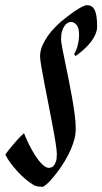

<svg xmlns="http://www.w3.org/2000/svg" viewBox="-70 -700 391 733"><path d="M212.9 -494.1Q215.8 -497.6 219.2 -505.1Q222.7 -512.7 225.6 -522.7Q228.5 -532.7 230.2 -544.7Q231.9 -556.6 231.9 -568.8Q231.9 -593.3 222.4 -604.7Q212.9 -616.2 201.2 -616.2Q194.8 -616.2 188 -612.3Q181.2 -608.4 175.8 -600.3Q170.4 -592.3 166.7 -580.1Q163.1 -567.9 163.1 -550.8Q163.1 -542 167.2 -519.5Q171.4 -497.1 177.7 -466.8Q184.1 -436.5 191.2 -401.1Q198.2 -365.7 204.6 -330.6Q210.9 -295.4 215.1 -263.4Q219.2 -231.4 219.2 -208Q219.2 -184.6 211.2 -158.9Q203.1 -133.3 190.4 -108.6Q177.7 -84 162.6 -62Q147.5 -40 133.3 -23.2Q119.1 -6.3 107.9 3.4Q96.7 13.2 91.8 13.2Q83.5 13.2 76.4 12.2Q69.3 11.2 61 7.8Q45.4 -1 29.1 -14.6Q12.7 -28.3 -2.2 -44.4Q-17.1 -60.5 -29.5 -77.4Q-42 -94.2 -49.8 -109.9Q-38.6 -125.5 -26.4 -140.1Q-16.1 -152.8 -3.7 -166.5Q8.8 -180.2 21 -190.9H22Q29.3 -171.9 40.5 -148.9Q51.8 -126 64.7 -106Q77.6 -85.9 91.3 -72.5Q105 -59.1 117.2 -59.1Q119.6 -59.1 124.8 -60.5Q129.9 -62 134.8 -67.1Q139.6 -72.3 143.3 -82.8Q147 -93.3 147 -111.8Q147 -124.5 142.3 -154.3Q137.7 -184.1 130.4 -222.2Q123 -260.3 115 -302.2Q106.9 -344.2 99.6 -381.3Q92.3 -418.5 87.6 -446.5Q83 -474.6 83 -484.9Q83 -506.3 92 -526.6Q101.1 -546.9 113.5 -564.2Q126 -581.5 139.2 -594.7Q152.3 -607.9 160.2 -615.2Q171.9 -625 186.3 -636.2Q200.7 -647.5 215.1 -657.2Q229.5 -667 242.2 -673.6Q254.9 -680.2 263.2 -680.2Q271.5 -680.2 278.3 -676.5Q285.2 -672.9 290.3 -663.8Q295.4 -654.8 298.1 -638.9Q300.8 -623 300.8 -598.1Q300.8 -586.9 297.1 -576.4Q293.5 -565.9 287.6 -555.9Q281.7 -545.9 274.4 -536.9Q267.1 -527.8 259.3 -520Q240.7 -501.5 217.8 -485.8Z"/></svg>

Font: Romanesco
Style: Regular
Weight: 400
Designer: Astigmatic (AOETI)
Foundry: Astigmatic (AOETI)
Version: Version 1.000